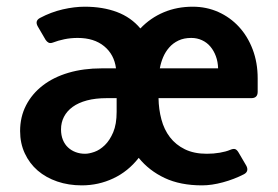

<svg xmlns="http://www.w3.org/2000/svg" viewBox="-20 -539 829 573"><path d="M630.9 -335Q630.4 -354.5 624.3 -371.1Q618.2 -387.7 607.9 -399.9Q597.7 -412.1 583 -418.9Q568.4 -425.8 550.8 -425.8Q528.8 -425.8 512.5 -418Q496.1 -410.2 484.9 -397.2Q473.6 -384.3 466.8 -368.2Q460 -352.1 457 -335ZM328.1 -246.1H298.8Q265.1 -246.1 239.5 -239.3Q213.9 -232.4 196.8 -220Q179.7 -207.5 170.9 -190.4Q162.1 -173.3 162.1 -152.8Q162.1 -135.3 167.7 -121.6Q173.3 -107.9 183.1 -98.9Q192.9 -89.8 205.8 -85Q218.8 -80.1 233.9 -80.1Q245.6 -80.1 261.7 -85.7Q277.8 -91.3 292.7 -105.7Q307.6 -120.1 317.9 -144.3Q328.1 -168.5 328.1 -205.1ZM714.8 -44.9Q719.2 -37.1 717.8 -30.3Q716.3 -23.4 708 -19Q678.7 -3.9 645.3 5.1Q611.8 14.2 583 14.2Q518.1 14.2 471.4 -7.8Q424.8 -29.8 394 -67.9Q362.3 -27.3 318.1 -6.6Q273.9 14.2 224.1 14.2Q184.6 14.2 150.9 2.7Q117.2 -8.8 92.5 -30Q67.9 -51.3 54 -81.3Q40 -111.3 40 -147.9Q40 -190.4 57.9 -224.9Q75.7 -259.3 107.7 -283.9Q139.6 -308.6 184.3 -321.8Q229 -335 283.2 -335H326.2Q320.8 -376.5 290.8 -401.1Q260.7 -425.8 211.9 -425.8Q190.9 -425.8 172.1 -421.9Q153.3 -418 138.2 -412.1Q130.4 -409.2 125.2 -411.6Q120.1 -414.1 116.2 -419.9L92.8 -460Q83 -477.1 100.1 -485.8Q132.3 -502.9 167.2 -511Q202.1 -519 232.9 -519Q286.6 -519 328.9 -503.2Q371.1 -487.3 398.9 -454.1Q429.2 -485.8 468.8 -502.4Q508.3 -519 555.2 -519Q596.2 -519 631.6 -503.2Q667 -487.3 693.1 -459Q719.2 -430.7 734.1 -391.4Q749 -352.1 749 -305.2V-265.1Q749 -246.1 730 -246.1H453.1Q453.6 -212.9 461.7 -182.6Q469.7 -152.3 487.1 -129.6Q504.4 -106.9 531.7 -93.5Q559.1 -80.1 597.2 -80.1Q617.7 -80.1 636 -83.3Q654.3 -86.4 667 -91.8Q676.3 -95.7 681.6 -94Q687 -92.3 691.9 -84Z"/></svg>

Font: New Telegraph
Style: Bold
Weight: 700
Designer: Frank Baranowski
Foundry: Frank Baranowski
Version: Version 3.001